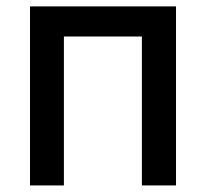

<svg xmlns="http://www.w3.org/2000/svg" viewBox="-20 -565 627 585"><path d="M71.4 0H174.7V-453.8H412.3V0H516.3V-545.5H71.4Z"/></svg>

Font: Magic Ui Pro Medium
Style: Regular
Weight: 500
Designer: Stefan Endress, Andreas Faust
Version: Version 1.000;FEAKit 1.0